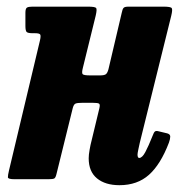

<svg xmlns="http://www.w3.org/2000/svg" viewBox="-20 -540 543 578"><path d="M495.5 -492.5 401 -111Q399.5 -105 396.8 -91.8Q394 -78.5 394 -75Q394 -64.5 399 -64.5Q408 -64.5 417.5 -82.2Q427 -100 439.5 -131.5Q443 -141.5 446.5 -144.2Q450 -147 458.5 -144.5L483.5 -138.5Q492.5 -136 492.5 -128.8Q492.5 -121.5 488.5 -110.5Q463.5 -45 428.5 -13.8Q393.5 17.5 339.5 17.5Q297 17.5 272 -3Q247 -23.5 247 -63.5Q247 -74 249.8 -89.5Q252.5 -105 255.5 -116L279 -213.5Q282 -225.5 278.2 -228Q274.5 -230.5 259.5 -230.5H227.5Q213 -230.5 207.5 -228.2Q202 -226 199 -214.5L150 -16Q147.5 -5.5 143.8 -3Q140 -0.5 126.5 -0.5H23.5Q4 -0.5 3.8 -6.2Q3.5 -12 7 -26.5L100 -417Q103.5 -431.5 101.2 -435.8Q99 -440 85.5 -440H78.5Q64 -440 60.2 -443.8Q56.5 -447.5 56.5 -462V-501.5Q56.5 -514 61 -517Q65.5 -520 77.5 -520H244.5Q266.5 -520 269.5 -515.8Q272.5 -511.5 268 -492.5L229.5 -336Q225.5 -320.5 228.8 -316.8Q232 -313 252 -313H280.5Q294.5 -313 299 -316.8Q303.5 -320.5 306.5 -331.5L346.5 -501.5Q348.5 -512 351.8 -516Q355 -520 367 -520H472Q494 -520 497 -515.5Q500 -511 495.5 -492.5Z"/></svg>

Font: Besley* Condensed
Style: Bold Italic
Weight: 700
Width: 3
Italic angle: -13°
Designer: Owen Earl
Foundry: indestructible type*
Version: Version 3.000; ttfautohint (v1.8.3)